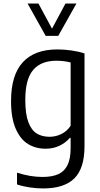

<svg xmlns="http://www.w3.org/2000/svg" viewBox="-20 -828 564 1078"><path d="M75.5 207.5V141.5Q150.5 165.5 218 165.5Q273 165.5 307.5 149.8Q342 134 359.2 98.5Q376.5 63 376.5 4V-54H372Q349 -26.5 314 -9.8Q279 7 235.5 7Q180.5 7 137.2 -19.5Q94 -46 68 -105.8Q42 -165.5 42 -260.5Q42 -406.5 108 -478.5Q174 -550.5 302.5 -550.5Q341 -550.5 382.2 -544.5Q423.5 -538.5 454.5 -528V-7.5Q454.5 117.5 397.2 173.8Q340 230 222.5 230Q186 230 146.8 224.2Q107.5 218.5 75.5 207.5ZM376.5 -122V-477.5Q337.5 -487 297 -487Q210 -487 166 -435Q122 -383 122 -267.5Q122 -188 139.2 -142.2Q156.5 -96.5 186.5 -78.2Q216.5 -60 258.5 -60Q293.5 -60 325.5 -76Q357.5 -92 376.5 -122ZM347.5 -808H409L307 -626.5H236.5L135 -808H196L272 -667Z"/></svg>

Font: Encode Sans Semi Condensed
Style: Regular
Weight: 400
Width: 4
Designer: Multiple Designers
Foundry: Impallari Type
Version: Version 2.000